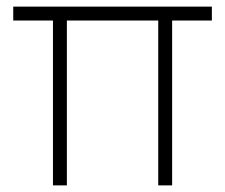

<svg xmlns="http://www.w3.org/2000/svg" viewBox="-20 -560 680 580"><path d="M182 0H140V-498H20V-540H620V-498H500V0H458V-498H182Z"/></svg>

Font: Manrope Variable Light
Style: Regular
Weight: 200
Designer: Mikhail Sharanda
Foundry: Mikhail Sharanda
Version: Version 4.505